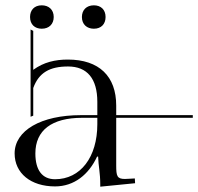

<svg xmlns="http://www.w3.org/2000/svg" viewBox="-20 -693 745 722"><path d="M346 -250V-226C346 -101.8 282.4 -19 187 -19C138.9 -19 113 -53 113 -116C113 -203.1 174.6 -250 289 -250ZM417 -250H705V-260H417V-296C417 -406 353 -469 235 -469C187.8 -469 144.2 -459.2 105 -430.4V-577L95 -582V-254L105 -258V-362C126 -420 167 -443 236 -443C308 -443 346 -397 346 -310V-260H284C134.6 -260 35 -202.4 35 -116C35 -41.6 95.8 8 187 8C259 8 314 -37 345 -104H349C350 -69 357 -44 357 1V9L488 -4L487 -22L470 -21C462 -21 456 -20 450 -20C420 -20 417 -31 417 -71ZM137 -673C109 -673 93 -655 93 -629C93 -601 111 -585 137 -585C165 -585 182 -603 182 -629C182 -657 163 -673 137 -673ZM333 -673C305 -673 288 -655 288 -629C288 -601 307 -585 333 -585C361 -585 377 -603 377 -629C377 -657 359 -673 333 -673Z"/></svg>

Font: FoglihtenNo04
Style: Regular
Weight: 500
Designer: gluk (gluksza@wp.pl)
Foundry: gluk (gluksza@wp.pl)
Version: Version 0.70